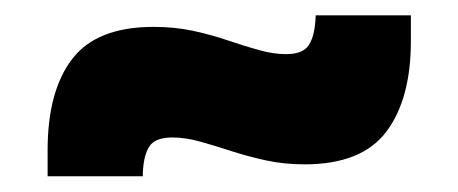

<svg xmlns="http://www.w3.org/2000/svg" viewBox="-20 -444 597 250"><path d="M376.5 -230Q350 -230 326 -235.2Q302 -240.5 280.5 -247.5Q259 -254.5 240 -259.8Q221 -265 204.5 -265Q182.5 -265 174.8 -253.8Q167 -242.5 166 -219V-214.5H42V-248.5Q42 -325.5 74 -367.2Q106 -409 180 -409Q207.5 -409 231.8 -403.8Q256 -398.5 277.2 -391.2Q298.5 -384 317.2 -378.8Q336 -373.5 352.5 -373.5Q374.5 -373.5 382.2 -385.5Q390 -397.5 391 -422V-424H515V-390.5Q515 -315 483 -272.5Q451 -230 376.5 -230Z"/></svg>

Font: Anek Latin ExtraBold
Style: Regular
Weight: 800
Designer: Yesha Goshar
Foundry: Ek Type
Version: Version 1.003